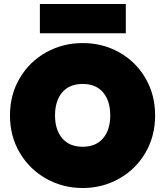

<svg xmlns="http://www.w3.org/2000/svg" viewBox="-20 -936 828 963"><path d="M30 -357Q30 -461 79 -544Q128 -627 211.5 -673.5Q295 -720 395 -720Q495 -720 578 -673.5Q661 -627 709.5 -544Q758 -461 758 -357Q758 -253 709.5 -170Q661 -87 577.5 -40Q494 7 395 7Q295 7 211.5 -40Q128 -87 79 -170Q30 -253 30 -357ZM533 -357Q533 -430 497 -472.5Q461 -515 395 -515Q328 -515 292 -472.5Q256 -430 256 -357Q256 -285 292 -242.5Q328 -200 395 -200Q461 -200 497 -242.5Q533 -285 533 -357ZM611 -916V-769H180V-916Z"/></svg>

Font: Poppins Black A&M
Style: Regular
Weight: 900
Designer: Ninad Kale (Devanagari), Jonny Pinhorn (Latin)
Foundry: Indian Type Foundry
Version: 4.004